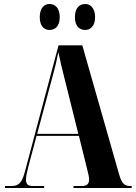

<svg xmlns="http://www.w3.org/2000/svg" viewBox="-20 -941 679 961"><path d="M407 -791C430 -791 456 -808 456 -855C456 -903 430 -921 407 -921C379 -921 355 -903 355 -855C355 -808 379 -791 407 -791ZM228 -791C254 -791 279 -808 279 -855C279 -903 254 -921 228 -921C203 -921 179 -903 179 -855C179 -808 203 -791 228 -791ZM5 0H201V-10H145C120 -10 110 -19 110 -42C110 -57 115 -81 123 -111L163 -261H375L416 -95C420 -77 426 -58 426 -44C426 -23 418 -10 389 -10H348V0H639V-10H631C602 -10 589 -24 576 -69L392 -714H273L105 -83C90 -27 75 -10 37 -10H5ZM166 -271 246 -569C256 -605 264 -638 272 -680C281 -636 290 -601 300 -560L372 -271Z"/></svg>

Font: Noto Serif Display Condensed Extra
Style: Regular
Weight: 800
Width: 3
Designer: Monotype Design Team
Foundry: Monotype Imaging Inc.
Version: Version 1.900